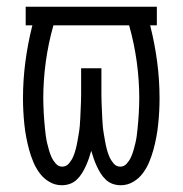

<svg xmlns="http://www.w3.org/2000/svg" viewBox="-20 -540 540 568"><path d="M163 8Q143 8 126 -2Q109 -12 97.5 -27.5Q86 -43 78.5 -61Q71 -79 66 -97.5Q61 -116 57.5 -134.5Q54 -153 52 -172.5Q50 -192 49 -211Q48 -230 48 -249Q48 -303 55 -356.5Q62 -410 75 -462L76 -465H56V-520H444V-465H424L425 -462Q438 -410 445 -356.5Q452 -303 452 -249Q452 -230 451 -211Q450 -192 448 -172.5Q446 -153 442.5 -134.5Q439 -116 434 -97.5Q429 -79 421.5 -61Q414 -43 402.5 -27.5Q391 -12 374 -2Q357 8 337 8Q325 8 313.5 4Q302 0 293 -8.5Q284 -17 277.5 -27.5Q271 -38 266 -49Q261 -60 257 -71.5Q253 -83 250 -94Q247 -83 243 -71.5Q239 -60 234 -49Q229 -38 222.5 -27.5Q216 -17 207 -8.5Q198 0 186.5 4Q175 8 163 8ZM164 -47Q176 -47 184 -56.5Q192 -66 196.5 -76.5Q201 -87 204 -98.5Q207 -110 209 -121.5Q211 -133 213 -144.5Q215 -156 216 -167.5Q217 -179 217.5 -190.5Q218 -202 218.5 -213.5Q219 -225 219.5 -236.5Q220 -248 220 -260V-338H280V-260Q280 -248 280.5 -236.5Q281 -225 281.5 -213.5Q282 -202 282.5 -190.5Q283 -179 284 -167.5Q285 -156 287 -144.5Q289 -133 291 -121.5Q293 -110 296 -98.5Q299 -87 303.5 -76.5Q308 -66 316 -56.5Q324 -47 336 -47Q347 -47 355 -56Q363 -65 367.5 -75Q372 -85 375 -95.5Q378 -106 380.5 -116.5Q383 -127 384.5 -138Q386 -149 387 -160Q388 -171 389 -182Q390 -193 390.5 -204Q391 -215 391.5 -226Q392 -237 392 -248Q392 -303 384.5 -357.5Q377 -412 362 -465H138Q123 -412 115.5 -357.5Q108 -303 108 -248Q108 -237 108.5 -226Q109 -215 109.5 -204Q110 -193 111 -182Q112 -171 113 -160Q114 -149 115.5 -138Q117 -127 119.5 -116.5Q122 -106 125 -95.5Q128 -85 132.5 -75Q137 -65 145 -56Q153 -47 164 -47Z"/></svg>

Font: Iosevka Custom Light
Style: Regular
Weight: 300
Monospace: yes
Designer: Belleve Invis
Foundry: Belleve Invis
Version: Version 27.3.5